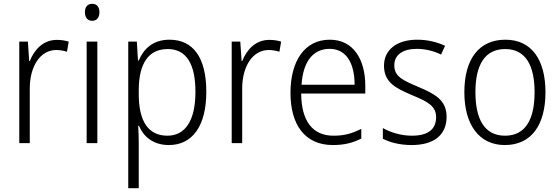

<svg xmlns="http://www.w3.org/2000/svg" viewBox="-20 -750 2930 1006"><path d="M278 -541C206 -541 160 -490 136 -430H133L126 -532H81V0H136V-287C136 -401 190 -488 275 -488C295 -488 314 -484 331 -479L340 -532C321 -538 300 -541 278 -541Z M463 -730C438 -730 425 -713 425 -686C425 -658 439 -641 463 -641C487 -641 501 -658 501 -686C501 -713 488 -730 463 -730ZM490 -532H434V0H490Z M868 -542C781 -542 732 -493 707 -433H703L697 -532H652V236H707V4C707 -26 706 -62 704 -91H708C731 -36 781 10 865 10C986 10 1061 -87 1061 -269C1061 -450 991 -542 868 -542ZM859 -493C957 -493 1004 -414 1004 -269C1004 -117 950 -39 857 -39C758 -39 707 -113 707 -257V-280C708 -416 757 -493 859 -493Z M1391 -541C1319 -541 1273 -490 1249 -430H1246L1239 -532H1194V0H1249V-287C1249 -401 1303 -488 1388 -488C1408 -488 1427 -484 1444 -479L1453 -532C1434 -538 1413 -541 1391 -541Z M1708 -542C1575 -542 1502 -429 1502 -263C1502 -97 1577 10 1724 10C1783 10 1827 -1 1873 -24V-75C1822 -49 1782 -39 1727 -39C1618 -39 1559 -116 1558 -260H1894V-300C1894 -437 1833 -542 1708 -542ZM1707 -494C1797 -494 1838 -415 1838 -306H1560C1568 -430 1622 -494 1707 -494Z M2320 -138C2320 -228 2255 -259 2171 -295C2089 -330 2046 -349 2046 -408C2046 -463 2091 -494 2164 -494C2209 -494 2256 -482 2291 -464L2312 -510C2271 -529 2222 -542 2166 -542C2059 -542 1992 -489 1992 -406C1992 -318 2053 -288 2140 -251C2223 -217 2265 -193 2265 -136C2265 -75 2226 -39 2138 -39C2082 -39 2027 -56 1986 -79V-23C2021 -5 2072 10 2137 10C2255 10 2320 -44 2320 -138Z M2838 -267C2838 -436 2766 -542 2628 -542C2490 -542 2413 -441 2413 -267C2413 -96 2491 10 2625 10C2765 10 2838 -96 2838 -267ZM2471 -267C2471 -411 2521 -493 2627 -493C2736 -493 2781 -404 2781 -267C2781 -124 2733 -39 2626 -39C2519 -39 2471 -125 2471 -267Z"/></svg>

Font: Noto Sans Khmer SemiCondensed Light
Style: Regular
Weight: 300
Width: 4
Designer: Danh Hong and the Monotype Design Team
Foundry: Monotype Imaging Inc.
Version: Version 2.004